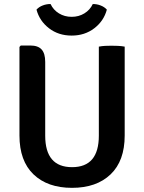

<svg xmlns="http://www.w3.org/2000/svg" viewBox="-20 -913 710 947"><path d="M595 -244.5Q595 -119.5 525.5 -53Q456 13.5 335 13.5Q214.5 13.5 145.2 -53Q76 -119.5 76 -244.5V-681.5L82.5 -688.5H130Q167.5 -688.5 185.2 -669Q203 -649.5 203 -607.5V-244Q203 -88.5 335.5 -88.5Q467.5 -88.5 467.5 -244V-683Q482.5 -686 499.2 -686.8Q516 -687.5 529.5 -687.5Q542.5 -687.5 561.2 -686.8Q580 -686 595 -683ZM507 -865.5Q492 -809.5 445 -773.5Q398 -737.5 333.5 -737.5Q268.5 -737.5 221.8 -773.5Q175 -809.5 160 -865.5Q172 -879 191 -886.2Q210 -893.5 229.5 -893Q243 -864 270.8 -847Q298.5 -830 333.5 -830Q368.5 -830 396.2 -847Q424 -864 437.5 -893Q457 -893.5 476 -886.2Q495 -879 507 -865.5Z"/></svg>

Font: Signika Negative SC SemiBold
Style: Regular
Weight: 600
Designer: Anna Giedryś
Foundry: Anna Giedryś
Version: Version 2.000; ttfautohint (v1.8.3) -l 8 -r 50 -G 200 -x 9 -